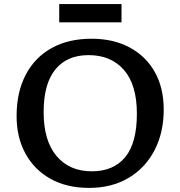

<svg xmlns="http://www.w3.org/2000/svg" viewBox="-20 -903 880 937"><path d="M415 14Q306 14 227 -30Q148 -74 104.5 -153Q61 -232 61 -337Q61 -453 105.5 -538Q150 -623 232 -668.5Q314 -714 427 -714Q533 -714 612.5 -671.5Q692 -629 735.5 -551.5Q779 -474 779 -368Q779 -256 734 -169.5Q689 -83 607 -34.5Q525 14 415 14ZM428 -67Q534 -67 591 -136Q648 -205 648 -348Q648 -489 585 -561.5Q522 -634 412 -634Q307 -634 250 -564Q193 -494 193 -356Q193 -216 256 -141.5Q319 -67 428 -67ZM269 -794V-883H573V-794Z"/></svg>

Font: Literata 7pt Medium
Style: Regular
Weight: 500
Designer: Latin by Veronika Burian and Jose Scaglione. Greek by Irene Vlachou. Cyrillic by Vera Evstafieva.
Foundry: TypeTogether
Version: Version 3.002